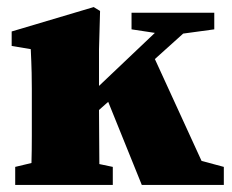

<svg xmlns="http://www.w3.org/2000/svg" viewBox="-20 -523 655 543"><path d="M23 0V-51L69 -62Q70 -98 70 -138.5Q70 -179 70 -210V-272Q70 -300 69.5 -317Q69 -334 68.5 -349Q68 -364 67 -384L13 -393V-434L245 -503L263 -492L260 -383V-280L418 -430L352 -440V-487H586V-440L498 -428L418 -356L550 -68L613 -51V0H381L286 -235L260 -212Q260 -172 260.5 -132Q261 -92 261 -59L299 -51V0Z"/></svg>

Font: Source Serif Pro Black
Style: Regular
Weight: 900
Designer: Frank Grießhammer
Foundry: Adobe Systems Incorporated
Version: Version 3.001;hotconv 1.0.111;makeotfexe 2.5.65597